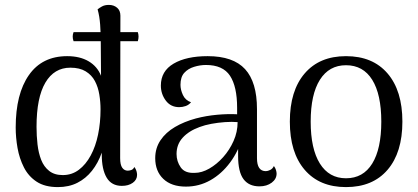

<svg xmlns="http://www.w3.org/2000/svg" viewBox="-20 -750 1705 783"><path d="M280 -619H542Q548 -601 542 -582H280Q273 -601 280 -619ZM216 13Q163 13 129.5 -9Q96 -31 77.5 -67.5Q59 -104 51.5 -146.5Q44 -189 44 -230Q44 -367 98 -444Q152 -521 254 -521Q306 -521 341.5 -500Q377 -479 392 -441L391 -575Q391 -613 388.5 -648.5Q386 -684 378 -712Q384 -717 395.5 -723.5Q407 -730 424 -730Q444 -730 457.5 -718.5Q471 -707 471 -686L470 -105Q470 -78 478.5 -66Q487 -54 501 -54Q507 -54 515 -56.5Q523 -59 528 -69Q534 -61 536.5 -52.5Q539 -44 539 -37Q539 -17 521.5 -4.5Q504 8 477 8Q435 8 415 -25.5Q395 -59 395 -120V-209L417 -220Q410 -170 395 -127.5Q380 -85 355 -53.5Q330 -22 295.5 -4.5Q261 13 216 13ZM236 -36Q273 -36 301.5 -57.5Q330 -79 350 -116Q370 -153 380 -201.5Q390 -250 390 -304Q390 -334 385 -364.5Q380 -395 367 -419.5Q354 -444 329.5 -459Q305 -474 267 -474Q201 -474 165 -413Q129 -352 129 -233Q129 -196 133 -161Q137 -126 148 -98Q159 -70 180.5 -53Q202 -36 236 -36Z M1038 10Q995 10 973 -19.5Q951 -49 951 -114V-203L970 -194Q953 -134 918.5 -87.5Q884 -41 838 -15Q792 11 738 11Q679 11 646 -20.5Q613 -52 613 -105Q613 -146 634.5 -178Q656 -210 693.5 -232Q731 -254 779 -267Q821 -278 865.5 -282Q910 -286 947 -284V-310Q947 -397 918 -441Q889 -485 820 -485Q796 -485 771.5 -477.5Q747 -470 731.5 -453Q716 -436 716 -404Q716 -384 726 -362.5Q736 -341 759 -333Q750 -322 737 -317.5Q724 -313 711 -313Q676 -313 656 -340Q636 -367 636 -401Q636 -460 688 -490.5Q740 -521 827 -521Q931 -521 979.5 -468Q1028 -415 1028 -305V-105Q1028 -52 1064 -52Q1072 -52 1082 -57Q1092 -62 1097 -73Q1103 -65 1105.5 -56.5Q1108 -48 1108 -42Q1108 -20 1088 -5Q1068 10 1038 10ZM774 -45Q803 -45 833.5 -62.5Q864 -80 890 -109Q916 -138 932.5 -175Q949 -212 949 -252Q926 -254 897.5 -252Q869 -250 842 -245Q815 -240 794 -232Q750 -216 725 -188.5Q700 -161 700 -122Q700 -92 717 -67.5Q734 -43 774 -45Z M1391 13Q1283 13 1222.5 -57.5Q1162 -128 1162 -254Q1162 -380 1222.5 -450.5Q1283 -521 1391 -521Q1500 -521 1560.5 -450.5Q1621 -380 1621 -254Q1621 -128 1560.5 -57.5Q1500 13 1391 13ZM1391 -23Q1461 -23 1498 -83Q1535 -143 1535 -254Q1535 -365 1498 -424.5Q1461 -484 1391 -484Q1322 -484 1284.5 -424.5Q1247 -365 1247 -254Q1247 -143 1284.5 -83Q1322 -23 1391 -23Z"/></svg>

Font: Arima
Style: Regular
Weight: 400
Designer: Joana Correia and Natanael Gama
Foundry: NDISCOVER
Version: Version 1.101;gftools[0.9.23]